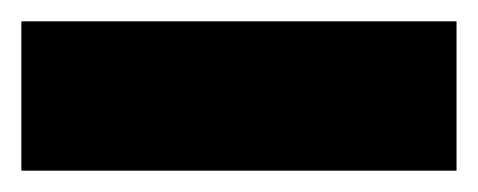

<svg xmlns="http://www.w3.org/2000/svg" viewBox="-20 -784 448 180"><path d="M0 -624H408V-764H0Z"/></svg>

Font: Spartan Black
Style: Regular
Weight: 900
Designer: Matt Bailey, Mirko Velimirovic
Foundry: Matt Bailey
Version: Version 1.003; ttfautohint (v1.8.3)